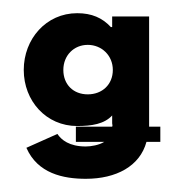

<svg xmlns="http://www.w3.org/2000/svg" viewBox="-20 -187 277 291"><path d="M76 -81C76 -103 92 -119 113 -119C134 -119 151 -103 151 -81C151 -59 135 -44 113 -44C91 -44 76 -59 76 -81ZM20 37C37 76 76 84 110 84C156 84 192 65 202 28H223V5H206V-162H150V-146H148C135 -160 119 -167 97 -167C50 -167 16 -128 16 -81C16 -34 50 4 97 4C119 4 138 1 150 -12V0C150 2 151 3 150 5H95V28H138C130 33 118 35 110 35C85 35 73 25 67 16Z"/></svg>

Font: Hussar Tani
Style: Dwa
Weight: 700
Foundry: Cannot Into Space Fonts
Version: Version 0.92